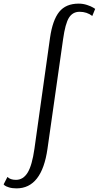

<svg xmlns="http://www.w3.org/2000/svg" viewBox="-104 -779 545 1059"><path d="M86 41 172 -571Q186 -668 222.5 -713.5Q259 -759 330 -759Q354 -759 376.5 -751.5Q399 -744 410 -737L421 -730L405 -691Q375 -714 335 -714Q297 -714 276.5 -681.5Q256 -649 244 -563L158 41Q127 260 -13 260Q-37 260 -54.5 254.5Q-72 249 -78 244L-84 238L-63 197Q-47 213 -16 213Q24 213 48.5 173Q73 133 86 41Z"/></svg>

Font: ArsenalItalic
Style: Italic
Weight: 400
Italic angle: -9°
Designer: Andrij Shevchenko
Foundry: Stairsfor.com
Version: Version 1.000